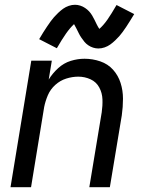

<svg xmlns="http://www.w3.org/2000/svg" viewBox="-20 -784 616 804"><path d="M24 0H110L165 -336Q170 -361 180.5 -385.5Q191 -410 211.5 -428.5Q232 -447 257.5 -455Q283 -463 308 -463Q335 -463 359 -452Q383 -441 395.5 -418Q408 -395 409 -368Q410 -341 406 -314L354 0H440L490 -301Q495 -336 495 -370.5Q495 -405 485 -436.5Q475 -468 453.5 -492Q432 -516 400 -527Q368 -538 334 -538Q305 -538 276 -529Q247 -520 223.5 -498.5Q200 -477 184 -451L197 -530H111ZM392 -581Q405 -581 418 -585.5Q431 -590 441.5 -597.5Q452 -605 462.5 -615Q473 -625 479.5 -632.5Q486 -640 493.5 -650Q501 -660 508.5 -671.5Q516 -683 524.5 -696.5Q533 -710 542 -725L468 -763Q446 -725 430 -702Q414 -679 396 -663Q391 -670 385.5 -681Q380 -692 376 -700.5Q372 -709 366 -719Q360 -729 353 -736.5Q346 -744 336.5 -750.5Q327 -757 316 -760.5Q305 -764 294 -764Q281 -764 268 -759.5Q255 -755 244.5 -747.5Q234 -740 223.5 -730Q213 -720 206.5 -712.5Q200 -705 192.5 -695Q185 -685 177.5 -673.5Q170 -662 161.5 -649Q153 -636 144 -620L218 -582Q240 -620 256.5 -643.5Q273 -667 290 -683Q294 -676 300 -664.5Q306 -653 310 -644.5Q314 -636 320.5 -626.5Q327 -617 333.5 -609Q340 -601 349.5 -594.5Q359 -588 370 -584.5Q381 -581 392 -581Z"/></svg>

Font: Iosevka Sparkle Oblique
Style: Regular
Weight: 400
Italic angle: -9°
Designer: Belleve Invis
Foundry: Belleve Invis
Version: Version 4.5.0; ttfautohint (v1.8.3)